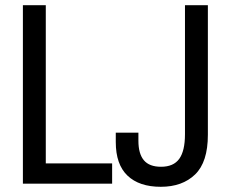

<svg xmlns="http://www.w3.org/2000/svg" viewBox="-20 -706 882 738"><path d="M68 0V-686H156V-78H411V0ZM598 12Q515 12 470 -31Q425 -74 425 -160V-196H512V-165Q512 -115 533 -90Q554 -65 599 -65Q647 -65 669 -95.5Q691 -126 691 -190V-686H779V-188Q779 -83 730 -35.5Q681 12 598 12Z"/></svg>

Font: Archivo Condensed
Style: Regular
Weight: 400
Width: 3
Designer: Hector Gatti
Foundry: Omnibus-Type
Version: Version 2.001; ttfautohint (v1.8.3)